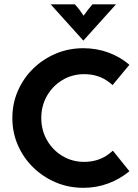

<svg xmlns="http://www.w3.org/2000/svg" viewBox="-20 -862 644 894"><path d="M504.2 -466Q491.7 -477.1 476.4 -487.5Q431.2 -516.7 372.2 -516.7Q316 -516.7 270.5 -489.2Q225 -461.8 198.6 -415.6Q172.2 -369.4 172.2 -312.5Q172.2 -256.2 198.6 -209.7Q225 -163.2 270.5 -135.8Q316 -108.3 372.2 -108.3Q430.6 -108.3 476.4 -137.5Q492.4 -148.6 505.6 -160.4Q505.6 -160.4 582.6 -64.6Q538.9 -28.5 484.4 -8Q429.9 12.5 368.1 12.5Q299.3 12.5 239.6 -12.8Q179.9 -38.2 134.4 -82.6Q88.9 -127.1 63.2 -186.1Q37.5 -245.1 37.5 -312.5Q37.5 -379.9 63.2 -438.9Q88.9 -497.9 134.4 -542.4Q179.9 -586.8 239.6 -612.2Q299.3 -637.5 368.1 -637.5Q429.9 -637.5 484.7 -617.4Q539.6 -597.2 582.6 -560.4ZM368.1 -672.9 216 -841.7H328.5Q340.3 -829.2 349.7 -816.7Q359 -804.2 369.4 -788.9Q379.9 -804.2 389.6 -816.7Q399.3 -829.2 410.4 -841.7H520.1Z"/></svg>

Font: co2trust
Style: Bold
Weight: 700
Designer: Kristian Moeller
Foundry: Dicotype
Version: Version 1.000